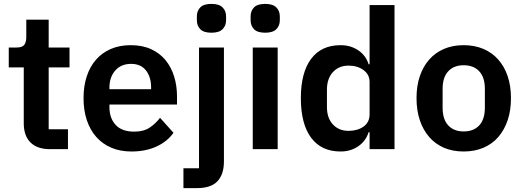

<svg xmlns="http://www.w3.org/2000/svg" viewBox="-20 -766 2683 986"><path d="M237 0Q171 0 136.5 -34.5Q102 -69 102 -133V-420H25V-522H65Q94 -522 104.5 -535.5Q115 -549 115 -576V-665H230V-522H337V-420H230V-102H329V0Z M655 12Q597 12 551.5 -7.5Q506 -27 474.5 -62.5Q443 -98 426 -148.5Q409 -199 409 -262Q409 -324 425.5 -374Q442 -424 473 -459.5Q504 -495 549 -514.5Q594 -534 651 -534Q712 -534 757 -513Q802 -492 831 -456Q860 -420 874.5 -372.5Q889 -325 889 -271V-229H542V-216Q542 -159 574 -124.5Q606 -90 669 -90Q717 -90 747.5 -110Q778 -130 802 -161L871 -84Q839 -39 783.5 -13.5Q728 12 655 12ZM653 -438Q602 -438 572 -404Q542 -370 542 -316V-308H756V-317Q756 -371 729.5 -404.5Q703 -438 653 -438Z M1002 -522H1130V63Q1130 129 1097 164.5Q1064 200 992 200H922V98H1002ZM1066 -598Q1026 -598 1008.5 -616Q991 -634 991 -662V-682Q991 -710 1008.5 -728Q1026 -746 1066 -746Q1105 -746 1123 -728Q1141 -710 1141 -682V-662Q1141 -634 1123 -616Q1105 -598 1066 -598Z M1342 -598Q1302 -598 1284.5 -616Q1267 -634 1267 -662V-682Q1267 -710 1284.5 -728Q1302 -746 1342 -746Q1381 -746 1399 -728Q1417 -710 1417 -682V-662Q1417 -634 1399 -616Q1381 -598 1342 -598ZM1278 -522H1406V0H1278Z M1878 -87H1873Q1859 -42 1820 -15Q1781 12 1729 12Q1630 12 1577.5 -59Q1525 -130 1525 -262Q1525 -393 1577.5 -463.5Q1630 -534 1729 -534Q1781 -534 1820 -507.5Q1859 -481 1873 -436H1878V-740H2006V0H1878ZM1770 -94Q1816 -94 1847 -116Q1878 -138 1878 -179V-345Q1878 -383 1847 -406Q1816 -429 1770 -429Q1720 -429 1689.5 -395.5Q1659 -362 1659 -306V-216Q1659 -160 1689.5 -127Q1720 -94 1770 -94Z M2361 12Q2305 12 2260.5 -7Q2216 -26 2184.5 -62Q2153 -98 2136 -148.5Q2119 -199 2119 -262Q2119 -325 2136 -375Q2153 -425 2184.5 -460.5Q2216 -496 2260.5 -515Q2305 -534 2361 -534Q2417 -534 2462 -515Q2507 -496 2538.5 -460.5Q2570 -425 2587 -375Q2604 -325 2604 -262Q2604 -199 2587 -148.5Q2570 -98 2538.5 -62Q2507 -26 2462 -7Q2417 12 2361 12ZM2361 -91Q2412 -91 2441 -122Q2470 -153 2470 -213V-310Q2470 -369 2441 -400Q2412 -431 2361 -431Q2311 -431 2282 -400Q2253 -369 2253 -310V-213Q2253 -153 2282 -122Q2311 -91 2361 -91Z"/></svg>

Font: IBM Plex Sans Thai SmBld
Style: Regular
Weight: 600
Designer: Mike Abbink, Paul van der Laan, Pieter van Rosmalen, Ben Mitchell, Mark Frömberg
Foundry: Bold Monday
Version: Version 1.2